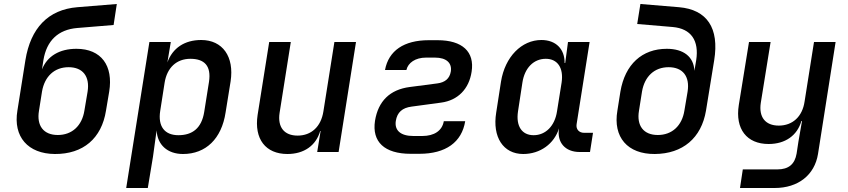

<svg xmlns="http://www.w3.org/2000/svg" viewBox="-20 -760 4240 960"><path d="M254 10C396 11 488 -68 510 -207L526 -302C547 -431 487 -516 362 -516C277 -516 216 -479 190 -413L197 -459C213 -557 271 -612 366 -620L548 -635L564 -740L367 -724C221 -712 133 -620 107 -459L67 -207C45 -76 120 9 254 10ZM269 -85C198 -85 162 -131 175 -207L190 -302C203 -378 252 -424 323 -424C394 -424 430 -378 418 -302L402 -207C390 -131 340 -85 269 -85Z M611 180H719L745 23L763 -108C767 -36 817 10 895 10C1009 10 1088 -66 1108 -198L1133 -353C1152 -477 1093 -560 986 -560C903 -560 843 -520 817 -448L834 -550H727ZM872 -84C803 -84 769 -128 781 -205L803 -346C815 -422 863 -466 932 -466C1002 -466 1037 -431 1025 -351L1001 -200C988 -119 942 -84 872 -84Z M1417 10C1500 10 1560 -32 1581 -105H1583L1566 0H1673L1760 -550H1652L1597 -203C1585 -126 1536 -82 1468 -82C1401 -82 1367 -124 1378 -196L1434 -550H1326L1268 -185C1250 -65 1308 10 1417 10Z M2077 9C2209 9 2289 -49 2306 -154H2199C2191 -107 2152 -80 2091 -80H2047C1983 -80 1952 -108 1959 -155C1966 -199 1992 -221 2038 -227L2186 -247C2269 -258 2325 -315 2338 -401C2354 -501 2292 -559 2168 -559H2124C2000 -559 1923 -507 1905 -410H2012C2020 -446 2057 -472 2110 -472H2155C2212 -472 2241 -445 2234 -402C2228 -367 2205 -348 2167 -343L2029 -325C1929 -312 1871 -254 1855 -156C1839 -51 1902 9 2033 9Z M2596 10C2681 10 2751 -41 2775 -118V-117C2764 -48 2806 0 2878 0H2930L2945 -96H2900C2875 -96 2859 -114 2863 -139L2928 -550H2820L2806 -445H2803C2804 -514 2760 -560 2687 -560C2588 -560 2505 -476 2485 -352L2461 -197C2441 -75 2496 10 2596 10ZM2648 -84C2589 -84 2559 -130 2570 -203L2592 -347C2603 -420 2648 -466 2709 -466C2768 -466 2799 -420 2788 -347L2765 -203C2754 -130 2708 -84 2648 -84Z M3254 10C3394 9 3487 -70 3510 -207L3551 -459C3577 -620 3515 -712 3375 -724L3182 -740L3166 -640L3343 -625C3436 -617 3476 -557 3461 -459L3452 -406C3449 -476 3398 -516 3314 -516C3190 -516 3105 -438 3082 -302L3067 -207C3044 -74 3118 11 3254 10ZM3269 -85C3198 -85 3162 -131 3175 -207L3190 -302C3203 -378 3252 -424 3323 -424C3394 -424 3430 -378 3418 -302L3402 -207C3390 -131 3340 -85 3269 -85Z M3680 180H3853C3971 180 4053 115 4070 10L4158 -550H4050L4003 -253C3992 -176 3942 -132 3874 -132C3807 -132 3773 -174 3784 -246L3833 -550H3725L3674 -235C3655 -115 3714 -40 3823 -40C3906 -40 3966 -82 3987 -155H3990L3972 -51L3963 8C3954 61 3923 87 3867 87H3694Z"/></svg>

Font: JetBrains Mono SemiBold
Style: Italic
Weight: 472
Italic angle: -9°
Monospace: yes
Designer: Philipp Nurullin, Konstantin Bulenkov
Foundry: JetBrains
Version: Version 2.305